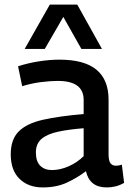

<svg xmlns="http://www.w3.org/2000/svg" viewBox="-20 -810 566 840"><path d="M27 -135Q27 -200 62 -235Q97 -270 168 -286Q239 -302 346 -311V-373Q346 -456 233 -456Q202 -456 161 -451Q120 -446 77 -433L59 -520Q102 -534 149.5 -541.5Q197 -549 240 -549Q349 -549 402 -505Q455 -461 455 -374V-136Q455 -106 463.5 -95.5Q472 -85 487 -85Q492 -85 499 -86Q506 -87 513 -90L523 -10Q489 10 447 10Q372 10 356 -61Q318 -32 272.5 -11Q227 10 167 10Q104 10 65.5 -27.5Q27 -65 27 -135ZM137 -143Q137 -104 156 -85Q175 -66 207 -66Q243 -66 280.5 -82.5Q318 -99 346 -127V-249Q282 -244 235 -234Q188 -224 162.5 -203Q137 -182 137 -143ZM88 -596 198 -790H318L426 -596H336L257 -736L176 -596Z"/></svg>

Font: Georama Medium
Style: Regular
Weight: 500
Designer: Jean-Baptiste Levee
Foundry: Production Type
Version: Version 1.000